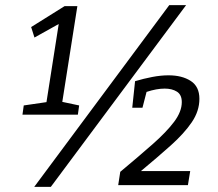

<svg xmlns="http://www.w3.org/2000/svg" viewBox="-20 -725 852 752"><path d="M290 -312 285 -276H68L73 -312L162 -325L210 -631L115 -578L102 -619L233 -701H283L224 -326ZM114 7 643 -705H709L179 7ZM443 0 451 -52Q523 -112 577.5 -160Q632 -208 662 -248Q692 -288 692 -325Q692 -354 673 -366Q654 -378 625 -378Q593 -378 554 -365L538 -303H498L509 -407Q542 -417 576 -423.5Q610 -430 640 -430Q693 -430 727 -408Q761 -386 761 -338Q761 -290 731 -246Q701 -202 649 -155.5Q597 -109 532 -55H725L716 0Z"/></svg>

Font: Bitter
Style: Italic
Weight: 400
Italic angle: -9°
Designer: Sol Matas, and Bitter project Authors
Foundry: Sol Matas
Version: Version 2.001